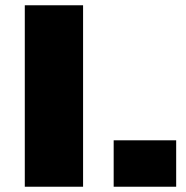

<svg xmlns="http://www.w3.org/2000/svg" viewBox="-20 -708 707 728"><path d="M295 0H74V-688H295ZM411 0V-176H648V0Z"/></svg>

Font: Archicoco
Style: Regular
Weight: 400
Designer: Hector Gatti
Foundry: Hector Gatti
Version: 1.002